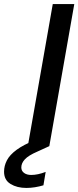

<svg xmlns="http://www.w3.org/2000/svg" viewBox="-114 -720 386 946"><path d="M23 0 146 -700H252L129 0ZM16 206Q-30 206 -62 186.5Q-94 167 -94 126Q-94 97 -80 70Q-66 43 -32 18Q2 -7 60 -30L114 -52L129 0L70 27Q26 46 8.5 65Q-9 84 -9 105Q-9 122 4.5 132Q18 142 40 142Q72 142 111 127L100 193Q80 199 58.5 202.5Q37 206 16 206Z"/></svg>

Font: Rethink Sans Medium
Style: Italic
Weight: 500
Italic angle: -10°
Designer: The Rethink Sans project authors (Hans Thiessen). DM Sans designed by Colophon Foundry.
Foundry: Rethink Communications LLC
Version: Version 1.001